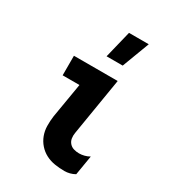

<svg xmlns="http://www.w3.org/2000/svg" viewBox="-186 -860 871 969"><g transform="rotate(30 250.0 -375.5)"><path d="M343 8Q314 8 286 3.5Q258 -1 234 -13.5Q210 -26 192 -46.5Q174 -67 164.5 -92.5Q155 -118 154.5 -146.5Q154 -175 158 -204L192 -406H94V-520H349L294 -186Q291 -169 293.5 -153.5Q296 -138 306 -126.5Q316 -115 331 -110.5Q346 -106 362 -106Q377 -106 392.5 -110Q408 -114 422 -122L403 -8Q389 0 373.5 4Q358 8 343 8ZM238 -600 277 -759H392L332 -600Z"/></g></svg>

Font: Iosevka Term Curly Hv Obl
Style: Regular
Weight: 900
Italic angle: -9°
Designer: Belleve Invis
Foundry: Belleve Invis
Version: Version 32.3.0